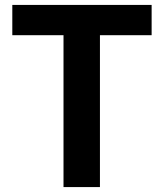

<svg xmlns="http://www.w3.org/2000/svg" viewBox="-20 -760 665 780"><path d="M238 0H386V-617H596V-740H30V-617H238Z"/></svg>

Font: Noto Sans T Chinese Bold
Style: Bold
Weight: 700
Designer: Ryoko NISHIZUKA (kana & ideographs); Paul D. Hunt (Latin, Greek & Cyrillic); Wenlong ZHANG (bopomofo); Sandoll Communica
Foundry: Adobe Systems Incorporated
Version: Version 1.000;PS 1;hotconv 1.0.78;makeotf.lib2.5.61930